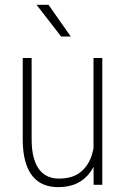

<svg xmlns="http://www.w3.org/2000/svg" viewBox="-20 -770 522 800"><path d="M369.6 -122.1V-528.3H406.2V0H370.1ZM375.5 -211.4 398.4 -212.4Q398.4 -164.6 388.2 -124Q377.9 -83.5 356.7 -53.5Q335.4 -23.4 302 -6.8Q268.6 9.8 221.7 9.8Q189 9.8 162.1 -1.2Q135.3 -12.2 115.7 -35.9Q96.2 -59.6 85.4 -97.9Q74.7 -136.2 74.7 -191.4V-528.3H111.8V-190.4Q111.8 -144.5 120.6 -112.8Q129.4 -81.1 144.8 -62Q160.2 -43 180.7 -34.4Q201.2 -25.9 224.6 -25.9Q281.7 -25.9 314.7 -52.2Q347.7 -78.6 361.6 -121.1Q375.5 -163.6 375.5 -211.4ZM182.1 -750 274.9 -617.7H234.9L132.3 -750Z"/></svg>

Font: Roboto Condensed ExtraLight
Style: Regular
Weight: 250
Designer: Christian Robertson
Foundry: Google
Version: Version 3.008; 2023